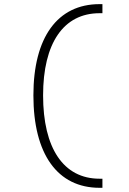

<svg xmlns="http://www.w3.org/2000/svg" viewBox="-20 -811 626 929"><path d="M461.9 97.7H475.6V53.7H461.9C287.1 53.7 188.5 -93.8 188.5 -349.6C188.5 -601.6 287.1 -747.1 461.9 -747.1H475.6V-791H461.9C258.3 -791 141.6 -630.4 141.6 -349.6C141.6 -64.9 258.3 97.7 461.9 97.7Z"/></svg>

Font: Cascadia Code PL ExtraLight
Style: Regular
Weight: 200
Monospace: yes
Designer: Aaron Bell
Foundry: Saja Typeworks
Version: Version 2404.023